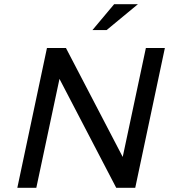

<svg xmlns="http://www.w3.org/2000/svg" viewBox="-20 -900 810 920"><path d="M205 -670 63 0H154L265 -522L537 0H628L770 -670H679L568 -148L296 -670ZM423 -756H491L641 -880H527Z"/></svg>

Font: LT Wave Text Italic
Style: Regular
Weight: 400
Designer: Daniel Lyons
Version: Version 2.5 (Glyphs App)